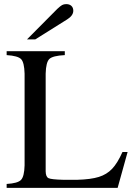

<svg xmlns="http://www.w3.org/2000/svg" viewBox="-20 -910 651 930"><path d="M293.9 -662.1V-643.1Q235.4 -640.1 219 -624.3Q202.6 -608.4 201.2 -553.2V-80.1Q201.7 -53.2 215.3 -46.9Q229 -40.5 287.1 -39.1H354Q420.4 -41 458.7 -53Q497.1 -64.9 523.2 -92.5Q549.3 -120.1 573.2 -173.8H598.1L549.8 0H12.2V-19Q65.9 -22 81.8 -38.6Q97.7 -55.2 99.1 -108.9V-553.2Q97.7 -607.4 82.3 -623.5Q66.9 -639.6 12.2 -643.1V-662.1ZM150.9 -719.2H110.8L257.8 -867.2Q272.5 -880.9 280.8 -885.5Q289.1 -890.1 300.8 -890.1Q316.4 -890.1 325.7 -881.6Q335 -873 335 -857.9Q335 -834.5 305.2 -815.9Z"/></svg>

Font: Accordance
Style: Regular
Weight: 400
Version: Version 1.1 (build May 11, 2018) Miklal Software Solutions, 